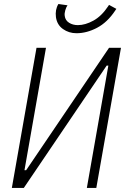

<svg xmlns="http://www.w3.org/2000/svg" viewBox="-20 -930 626 950"><path d="M38.6 0 160.6 -693.4H207.5L101.1 -87.9H109.4L519.5 -693.4H578.6L456.5 0H409.7L516.1 -605.5H507.8L97.7 0ZM358.4 -765.6Q320.8 -765.6 291.5 -786.4Q262.2 -807.1 256.8 -845.2Q252 -882.3 269 -910.2L314 -903.8Q307.6 -895 303 -879.2Q298.3 -863.3 300.3 -851.1Q303.2 -829.1 321.8 -817.4Q340.3 -805.7 365.2 -805.7Q401.9 -805.7 442.1 -827.9Q482.4 -850.1 514.6 -898.4L519.5 -905.8L555.7 -886.2L549.8 -877.4Q511.2 -819.3 460.2 -792.5Q409.2 -765.6 358.4 -765.6Z"/></svg>

Font: Cascadia Mono NF ExtraLight
Style: Italic
Weight: 200
Italic angle: -10°
Monospace: yes
Designer: Aaron Bell
Foundry: Saja Typeworks
Version: Version 2404.023; ttfautohint (v1.8.4)